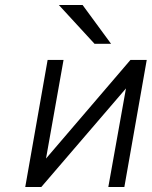

<svg xmlns="http://www.w3.org/2000/svg" viewBox="-20 -752 610 772"><path d="M81.5 0 171.5 -511H235.5L165 -114.5L504.5 -511H570L480 0H415.5L486.5 -396.5L146 0ZM360 -576 216.5 -732H312L426.5 -576Z"/></svg>

Font: Overpass Light
Style: Italic
Weight: 300
Italic angle: -10°
Designer: Delve Withrington, Dave Bailey, Thomas Jockin
Foundry: Delve Fonts LLC
Version: Version 4.000; ttfautohint (v1.8.3)